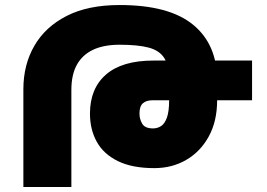

<svg xmlns="http://www.w3.org/2000/svg" viewBox="-20 -744 1061 764"><path d="M73 0V-389Q73 -486 116.5 -561.5Q160 -637 245 -680.5Q330 -724 456 -724Q653 -724 748.5 -645.5Q844 -567 844 -424H653Q653 -482 634 -512.5Q615 -543 572 -554.5Q529 -566 456 -566Q393 -566 350.5 -546Q308 -526 286 -486.5Q264 -447 264 -386V0ZM983 -503V-345H844Q844 -262 811 -201.5Q778 -141 721.5 -108Q665 -75 594 -75Q506 -75 449 -103Q392 -131 365 -180Q338 -229 338 -292Q338 -392 402 -447.5Q466 -503 590 -503ZM653 -345H587Q562 -345 548.5 -333Q535 -321 535 -292Q535 -270 546 -251.5Q557 -233 589 -233Q606 -233 620.5 -242Q635 -251 644 -275.5Q653 -300 653 -345Z"/></svg>

Font: Noto Sans Armenian Black
Style: Regular
Weight: 900
Version: Version 2.007